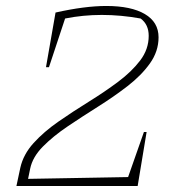

<svg xmlns="http://www.w3.org/2000/svg" viewBox="-20 -623 607 643"><path d="M35 0 48 -61Q58 -106 92.5 -144Q127 -182 176 -216Q225 -250 277.5 -282.5Q330 -315 375.5 -349Q421 -383 449.5 -420.5Q478 -458 478 -503Q478 -541 451 -561Q418 -567 385.5 -570Q353 -573 321 -573Q258 -573 198 -561L144 -398H134L166 -581Q215 -592 257.5 -597.5Q300 -603 336 -603Q419 -603 465 -576Q511 -549 511 -498Q511 -451 482 -410.5Q453 -370 407 -334.5Q361 -299 308.5 -266Q256 -233 207 -200Q158 -167 123.5 -132Q89 -97 81 -58L74 -24L409 -30L462 -181H471L441 0Z"/></svg>

Font: Piazzolla SC Thin
Style: Italic
Weight: 100
Italic angle: -11.3°
Designer: Juan Pablo del Peral
Foundry: Huerta Tipografica
Version: Version 1.330